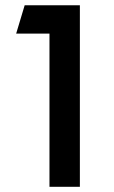

<svg xmlns="http://www.w3.org/2000/svg" viewBox="-20 -717 438 737"><path d="M169.9 0H286.6V-696.8H74.7L42 -587.9H169.9Z"/></svg>

Font: Doppio One
Style: Regular
Weight: 400
Designer: Szymon Celej
Foundry: Sorkin Type Co
Version: Version 1.002